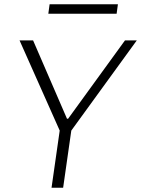

<svg xmlns="http://www.w3.org/2000/svg" viewBox="-20 -874 657 894"><path d="M292 -321H297L562 -686H617L312 -266L274 0H220L258 -266L71 -686H134ZM529 -854 523 -810H205L211 -854Z"/></svg>

Font: Chivo Thin Italic
Style: Regular
Weight: 100
Italic angle: -8.05°
Designer: Hector Gatti
Foundry: Omnibus-Type
Version: Version 1.007